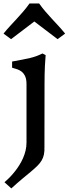

<svg xmlns="http://www.w3.org/2000/svg" viewBox="-23 -823 391 1093"><path d="M127.9 -344.2Q127.9 -370.1 121.1 -386.5Q114.3 -402.8 102.8 -412.8Q91.3 -422.9 76.4 -428.2Q61.5 -433.6 45.9 -437.5V-472.7Q79.6 -479 104.2 -483.6Q128.9 -488.3 148.4 -492.9Q168 -497.6 184.6 -503.7Q201.2 -509.8 218.8 -518.6L236.8 -509.3Q231.4 -439.9 231 -397.2Q230.5 -354.5 230.5 -343.3L230 11.7Q231 37.6 227.1 56.4Q223.1 75.2 213.9 90.8Q204.6 106.4 189.7 121.1Q174.8 135.7 153.6 153.6Q132.3 171.4 104.5 194.3Q76.7 217.3 41.5 249.5L2.4 214.4Q37.6 184.6 64.9 148.9Q76.7 133.8 87.9 115.7Q99.1 97.7 108.2 77.1Q117.2 56.6 122.6 34.2Q127.9 11.7 127.9 -12.2ZM-2.9 -631.8Q16.1 -655.3 34.7 -675.3Q53.2 -695.3 71.5 -715.1Q89.8 -734.9 108.2 -756.1Q126.5 -777.3 145 -803.2H199.7Q218.3 -777.3 236.6 -756.1Q254.9 -734.9 273.2 -715.1Q291.5 -695.3 310.1 -675.3Q328.6 -655.3 347.7 -631.8L304.7 -600.1L172.4 -700.7L40 -600.1Z"/></svg>

Font: Donegal One
Style: Regular
Weight: 400
Designer: Gary Lonergan
Foundry: Sorkin Type Co.
Version: Version 1.004